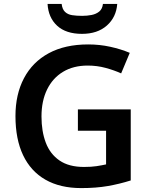

<svg xmlns="http://www.w3.org/2000/svg" viewBox="-20 -951 766 981"><path d="M378 -392H648V-29Q591 -11 531 -0.5Q471 10 395 10Q287 10 212 -33Q137 -76 98 -158Q59 -240 59 -358Q59 -469 102.5 -551.5Q146 -634 229 -679Q312 -724 431 -724Q489 -724 543.5 -712Q598 -700 643 -681L599 -576Q564 -592 520 -604Q476 -616 428 -616Q355 -616 302 -584Q249 -552 220.5 -493.5Q192 -435 192 -356Q192 -280 214 -222Q236 -164 284 -131Q332 -98 409 -98Q447 -98 473 -102Q499 -106 522 -111V-283H378ZM579 -931Q574 -863 526 -820.5Q478 -778 399 -778Q317 -778 272 -819.5Q227 -861 223 -931H295Q298 -904 312 -890.5Q326 -877 348.5 -873.5Q371 -870 400 -870Q425 -870 448 -874.5Q471 -879 487 -892Q503 -905 506 -931Z"/></svg>

Font: Noto Sans Hanifi Rohingya SemiBold
Style: Regular
Weight: 600
Version: Version 2.101